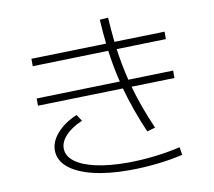

<svg xmlns="http://www.w3.org/2000/svg" viewBox="-85 -878 1108 994"><g transform="rotate(-10 469.0 -380.5)"><path d="M154.3 -147.5Q152.8 -194.3 191.2 -238.8Q229.5 -283.2 296.9 -311.5L319.3 -277.3Q263.2 -253.4 232.2 -220.5Q201.2 -187.5 201.2 -152.3Q201.2 -112.8 239 -83.5Q276.9 -54.2 347.7 -38.3Q418.5 -22.5 514.6 -22.5Q583.5 -22.5 658.2 -31.2Q732.9 -40 793 -54.7L799.8 -13.7Q739.7 1 664.6 9.3Q589.4 17.6 516.6 17.6Q407.2 17.6 325.7 -2.4Q244.1 -22.5 199.7 -59.8Q155.3 -97.2 154.3 -147.5ZM108.4 -431.6 547.4 -443.4Q527.8 -522.5 516.1 -610.4L117.2 -599.6V-638.7L511.7 -648.9Q504.9 -706.1 501 -776.4L544.9 -779.3Q548.3 -720.2 555.7 -650.4L820.3 -657.2V-618.2L560.5 -611.3Q571.8 -529.3 592.3 -444.8L829.1 -451.2V-412.1L602.5 -406.2Q633.3 -295.9 685.5 -176.8L642.6 -164.1Q587.9 -291 557.1 -405.3L108.4 -393.6Z"/></g></svg>

Font: Pretendard ExtraLight
Style: Regular
Weight: 200
Designer: Base glyphs from Inter by Rasmus Andersson; Hangeul glyphs from Noto Sans CJK(Source Han Sans) by Jang Soo-young and Kan
Foundry: Kil Hyung-jin
Version: Version 1.309